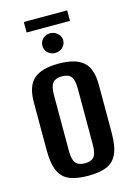

<svg xmlns="http://www.w3.org/2000/svg" viewBox="-113 -780 589 847"><g transform="rotate(-15 182.0 -356.5)"><path d="M183 8Q134 8 100.5 -4.5Q67 -17 50.5 -51Q34 -85 34 -149V-367Q34 -442 70 -473Q106 -504 183 -504Q259 -504 295 -473.5Q331 -443 331 -367V-149Q331 -85 314.5 -51Q298 -17 265 -4.5Q232 8 183 8ZM183 -49Q212 -49 224.5 -64.5Q237 -80 237 -120V-375Q237 -414 225 -430Q213 -446 183 -446Q154 -446 141 -430.5Q128 -415 128 -375V-120Q128 -80 141 -64.5Q154 -49 183 -49ZM182 -553Q162 -553 148.5 -566Q135 -579 135 -598Q135 -617 148.5 -630Q162 -643 182 -643Q201 -643 215.5 -630Q230 -617 230 -598Q230 -579 215.5 -566Q201 -553 182 -553ZM83 -673V-721H281V-673Z"/></g></svg>

Font: Alumni Sans Thin SemiBold
Style: Regular
Weight: 600
Version: Version 1.018